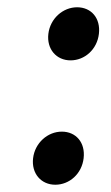

<svg xmlns="http://www.w3.org/2000/svg" viewBox="-20 -501 305 528"><path d="M174 -335C213 -335 247 -365 252 -408C257 -451 231 -481 192 -481C153 -481 118 -450 113 -408C108 -366 135 -335 174 -335ZM132 7C171 7 205 -23 210 -66C215 -109 189 -139 150 -139C111 -139 76 -108 71 -66C66 -24 93 7 132 7Z"/></svg>

Font: Falling Sky
Style: LightObl
Weight: 400
Designer: Paul D. Hunt
Foundry: Adobe Systems Incorporated
Version: Version 1.02